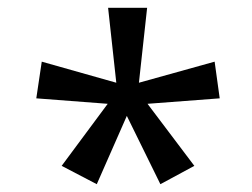

<svg xmlns="http://www.w3.org/2000/svg" viewBox="-20 -765 647 492"><path d="M138 -340 256 -499 73 -513 87 -607 278 -553 257 -745H357L336 -553L530 -607L543 -513L358 -499L478 -340L391 -293L305 -468L228 -293Z"/></svg>

Font: Noto Sans Gujarati
Style: Regular
Weight: 400
Designer: Jelle Bosma - Monotype Design Team, Universal Thirst
Foundry: Monotype Imaging Inc.
Version: Version 2.102